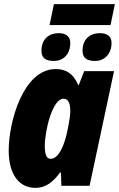

<svg xmlns="http://www.w3.org/2000/svg" viewBox="-20 -896 574 926"><path d="M219 -775H513L534 -876H240ZM239 -602C289 -602 319 -638 319 -689C319 -722 295 -736 264 -736C213 -736 180 -705 180 -651C180 -616 201 -602 239 -602ZM438 -602C487 -602 518 -639 518 -689C518 -723 494 -736 462 -736C411 -736 378 -705 378 -651C378 -616 400 -602 438 -602ZM150 10C205 10 238 -22 270 -64H274L276 0H412L530 -553H386L360 -486H357C335 -540 298 -563 249 -563C92 -563 22 -309 22 -170C22 -51 75 10 150 10ZM224 -130C205 -130 196 -151 196 -190C196 -269 234 -420 286 -420C308 -420 319 -400 319 -361C319 -342 316 -319 306 -270C294 -208 267 -130 224 -130Z"/></svg>

Font: Noto Sans Condensed Black
Style: Italic
Weight: 900
Width: 3
Italic angle: -12°
Designer: Monotype Design Team
Foundry: Monotype Imaging Inc.
Version: Version 2.013